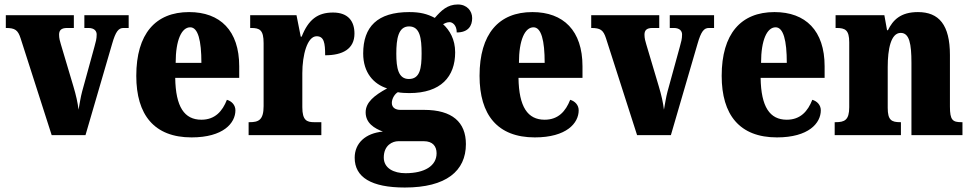

<svg xmlns="http://www.w3.org/2000/svg" viewBox="-20 -604 4342 858"><path d="M72 -433 211 0H362L481 -408C497 -464 510 -479 532 -479H555V-536H357V-479H375C402 -479 412 -465 412 -450C412 -430 408 -417 402 -395L347 -195C340 -169 336 -140 331 -114C327 -146 320 -178 308 -218L252 -406C248 -419 244 -433 244 -449C244 -468 253 -479 280 -479H310V-536H6V-479C47 -479 60 -470 72 -433Z M836 10C978 10 1032 -54 1032 -111C1032 -135 1015 -152 994 -158C974 -107 941 -69 880 -69C804 -69 765 -126 763 -256H1049V-308C1049 -467 964 -550 825 -550C675 -550 589 -453 589 -265C589 -91 669 10 836 10ZM880 -323H765C765 -426 792 -482 830 -482C865 -482 880 -423 880 -323Z M1091 0H1416V-58H1384C1351 -58 1331 -66 1331 -125V-277C1331 -358 1353 -442 1395 -442C1428 -442 1433 -412 1433 -357C1511 -357 1564 -385 1564 -454C1564 -508 1537 -548 1468 -548C1399 -548 1358 -516 1328 -440H1324L1305 -536H1098V-479H1102C1141 -479 1158 -470 1158 -411V-130C1158 -67 1135 -58 1095 -58H1091Z M1789 234C1974 234 2062 160 2062 40C2062 -58 2001 -113 1875 -113H1769C1749 -113 1731 -122 1731 -144C1731 -165 1746 -186 1758 -192C1769 -189 1797 -188 1809 -188C1951 -188 2014 -262 2014 -370C2014 -429 1989 -469 1960 -496C1967 -499 1976 -505 1989 -505C2001 -505 2021 -493 2021 -459C2073 -459 2090 -489 2090 -523C2090 -555 2067 -584 2026 -584C1979 -584 1952 -557 1923 -524C1889 -542 1857 -550 1809 -550C1666 -550 1603 -484 1603 -365C1603 -279 1650 -228 1710 -209C1653 -178 1614 -147 1614 -102C1614 -53 1654 -30 1691 -16C1614 -9 1565 35 1565 101C1565 188 1639 234 1789 234ZM1807 -251C1760 -251 1751 -300 1751 -364C1751 -431 1760 -486 1808 -486C1857 -486 1864 -433 1864 -365C1864 -299 1857 -251 1807 -251ZM1792 170C1740 170 1695 148 1695 100C1695 44 1735 27 1760 27H1874C1914 27 1931 50 1931 81C1931 137 1878 170 1792 170Z M2370 10C2512 10 2566 -54 2566 -111C2566 -135 2549 -152 2528 -158C2508 -107 2475 -69 2414 -69C2338 -69 2299 -126 2297 -256H2583V-308C2583 -467 2498 -550 2359 -550C2209 -550 2123 -453 2123 -265C2123 -91 2203 10 2370 10ZM2414 -323H2299C2299 -426 2326 -482 2364 -482C2399 -482 2414 -423 2414 -323Z M2688 -433 2827 0H2978L3097 -408C3113 -464 3126 -479 3148 -479H3171V-536H2973V-479H2991C3018 -479 3028 -465 3028 -450C3028 -430 3024 -417 3018 -395L2963 -195C2956 -169 2952 -140 2947 -114C2943 -146 2936 -178 2924 -218L2868 -406C2864 -419 2860 -433 2860 -449C2860 -468 2869 -479 2896 -479H2926V-536H2622V-479C2663 -479 2676 -470 2688 -433Z M3452 10C3594 10 3648 -54 3648 -111C3648 -135 3631 -152 3610 -158C3590 -107 3557 -69 3496 -69C3420 -69 3381 -126 3379 -256H3665V-308C3665 -467 3580 -550 3441 -550C3291 -550 3205 -453 3205 -265C3205 -91 3285 10 3452 10ZM3496 -323H3381C3381 -426 3408 -482 3446 -482C3481 -482 3496 -423 3496 -323Z M3710 0H4006V-58H4003C3964 -58 3947 -67 3947 -122V-305C3947 -384 3961 -457 4005 -457C4044 -457 4053 -408 4053 -323V0H4281V-58H4277C4237 -58 4225 -67 4225 -128V-358C4225 -493 4176 -550 4082 -550C4004 -550 3970 -514 3948 -469H3944L3932 -536H3714V-479H3718C3757 -479 3775 -470 3775 -415V-125C3775 -67 3754 -58 3714 -58H3710Z"/></svg>

Font: Noto Serif Bengali Condensed Black
Style: Regular
Weight: 900
Width: 3
Designer: Juan Bruce, Universal Thirst, Indian Type Foundry and the Monotype Design Team.
Foundry: Monotype Imaging Inc.
Version: Version 2.003